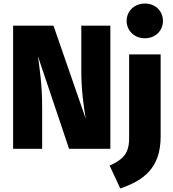

<svg xmlns="http://www.w3.org/2000/svg" viewBox="-20 -840 978 1084"><path d="M798 -820C738 -820 695 -777 695 -722C695 -667 738 -624 798 -624C858 -624 900 -667 900 -722C900 -777 858 -820 798 -820ZM603 -695H439V-443C439 -325 453 -239 464 -170L282 -695H54V0H218V-235C218 -364 203 -457 194 -523L370 0H603ZM887 -533H709V-58C709 34 666 64 599 95L659 224C787 180 887 112 887 -69Z"/></svg>

Font: Fira Sans ExtraBold
Style: Regular
Weight: 800
Designer: bBox Type GmbH & Carrois Corporate GbR & Edenspiekermann AG
Foundry: bBox Type GmbH & Carrois Corporate GbR & Edenspiekermann AG
Version: Version 4.300;PS 004.300;hotconv 1.0.88;makeotf.lib2.5.64775